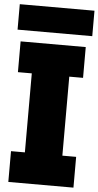

<svg xmlns="http://www.w3.org/2000/svg" viewBox="-63 -1004 534 1041"><g transform="rotate(5 204.0 -483.0)"><path d="M23.5 -597.5V-765H378V-597.5H303V-167.5H378V0H23.5V-167.5H99V-597.5ZM408 -965.5V-827H1.5V-965.5Z"/></g></svg>

Font: Hepta Slab ExtraLight ExtraBold
Style: Regular
Weight: 800
Version: Version 1.102